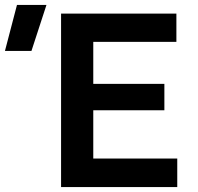

<svg xmlns="http://www.w3.org/2000/svg" viewBox="-158 -755 798 775"><path d="M88.5 0V-700H554V-586H218.5V-416.5H505.5V-310H218.5V-115H557.5V0ZM-138 -549.5 -89.5 -735H29.5L-31 -549.5Z"/></svg>

Font: Geologica Cursive Medium
Style: Regular
Weight: 500
Designer: Sindre Bremnes, Frode Helland
Foundry: Monokrom Skriftforlag AS
Version: Version 1.010;gftools[0.9.28]